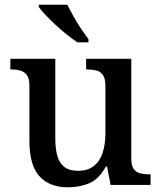

<svg xmlns="http://www.w3.org/2000/svg" viewBox="-20 -786 684 816"><path d="M269 10Q190 10 147.5 -37Q105 -84 105 -187V-422Q105 -452 94.5 -466.5Q84 -481 66.5 -486Q49 -491 27 -491H24V-536H215V-198Q215 -155 223.5 -124Q232 -93 253.5 -76.5Q275 -60 312 -60Q352 -60 378 -80Q404 -100 416 -136Q428 -172 428 -219V-421Q428 -452 417.5 -467Q407 -482 389 -486.5Q371 -491 349 -491H346V-536H538V-111Q538 -82 548.5 -67.5Q559 -53 577 -49Q595 -45 616 -45H620V0H450L435 -78H430Q399 -23 358 -6.5Q317 10 269 10ZM309 -606Q288 -620 263.5 -639.5Q239 -659 215.5 -681Q192 -703 173 -723Q154 -743 145 -756V-766H266Q277 -744 292 -717Q307 -690 324.5 -664Q342 -638 356 -619V-606Z"/></svg>

Font: Noto Serif Gujarati Medium
Style: Regular
Weight: 500
Version: Version 2.102